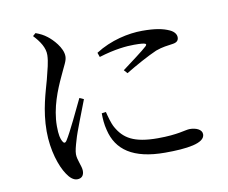

<svg xmlns="http://www.w3.org/2000/svg" viewBox="-83 -845 1165 980"><g transform="rotate(-10 500.0 -355.0)"><path d="M454 -587C533 -638 627 -658 698 -658C766 -658 805 -650 838 -635C862 -624 871 -608 871 -594C871 -578 862 -568 840 -565C814 -561 786 -559 751 -546C707 -527 638 -489 587 -458L571 -476C615 -509 681 -558 700 -576C712 -588 713 -595 645 -595C607 -595 546 -590 462 -564ZM444 -282C450 -258 459 -222 472 -199C507 -137 558 -104 682 -104C788 -104 827 -122 850 -122C881 -122 913 -110 913 -84C913 -37 818 -25 706 -25C540 -25 457 -85 432 -191C424 -221 422 -252 422 -279ZM145 -728C177 -694 201 -658 200 -620C199 -583 188 -547 176 -498C160 -438 129 -348 129 -237C129 -138 158 -52 188 -8C203 15 221 31 241 31C264 31 276 17 276 -7C276 -32 256 -65 256 -96C256 -113 262 -136 272 -169C282 -207 325 -312 345 -366L323 -376C299 -326 244 -209 221 -174C212 -160 205 -162 198 -175C191 -188 185 -208 185 -254C185 -349 223 -439 251 -499C276 -555 290 -574 290 -598C290 -643 242 -692 218 -710C200 -724 184 -732 160 -741Z"/></g></svg>

Font: Noto Serif TC Medium
Style: Regular
Weight: 500
Designer: Ryoko NISHIZUKA 西塚涼子 (kana & ideographs); Frank Grießhammer (Latin, Greek & Cyrillic); Wenlong ZHANG 张文龙 (bopomofo); San
Foundry: Adobe
Version: Version 2.001;hotconv 1.1.0;makeotfexe 2.6.0